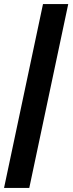

<svg xmlns="http://www.w3.org/2000/svg" viewBox="-23 -720 361 951"><path d="M-3 211 190 -700H315L122 211Z"/></svg>

Font: Red Hat Display ExtraBold
Style: Italic
Weight: 800
Italic angle: -12°
Designer: Pentagram, MCKL
Foundry: Pentagram, MCKL
Version: Version 1.023